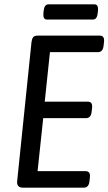

<svg xmlns="http://www.w3.org/2000/svg" viewBox="-20 -864 499 884"><path d="M86 0Q56 0 59 -30L125 -670Q127 -685 132.5 -692.5Q138 -700 154 -700H439Q462 -700 459 -672L457 -654Q454 -624 431 -624H210L186 -396H384Q407 -396 404 -368L402 -350Q399 -320 376 -320H179L153 -76H374Q397 -76 394 -48L392 -30Q389 0 366 0ZM196 -774Q177 -774 180 -804L181 -814Q184 -844 203 -844H415Q434 -844 431 -814L430 -804Q427 -774 408 -774Z"/></svg>

Font: Asap Condensed Condensed Regular
Style: Italic
Weight: 400
Width: 3
Italic angle: -6°
Designer: Pablo Cosgaya
Foundry: Omnibus-Type
Version: Version 3.001; ttfautohint (v1.8.4.7-5d5b)